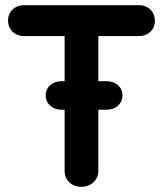

<svg xmlns="http://www.w3.org/2000/svg" viewBox="-20 -720 629 740"><path d="M359 -61V-297H391C426 -297 452 -320 452 -353C452 -384 426 -407 391 -407H359V-581H516C551 -581 577 -605 577 -640C577 -675 551 -700 516 -700H72C37 -700 11 -675 11 -641C11 -606 37 -581 72 -581H229V-407H217C182 -407 156 -384 156 -353C156 -320 182 -297 217 -297H229V-61C229 -26 256 0 293 0C331 0 359 -26 359 -61Z"/></svg>

Font: Hotpoint
Style: Bold
Weight: 700
Designer: Andrew Paglinawan, Luciano Perondi, Riccardo Olocco
Foundry: CAST Cooperativa Anonima Servizi Tipografici
Version: Version 1.000;PS 2.1;hotconv 16.6.51;makeotf.lib2.5.65220